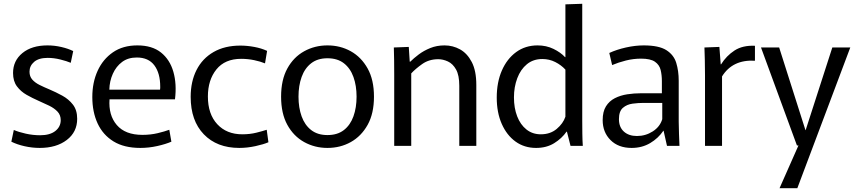

<svg xmlns="http://www.w3.org/2000/svg" viewBox="-20 -771 4525 1015"><path d="M190 11Q150 11 110 2Q70 -7 40 -22L53 -84Q78 -73 116 -64.5Q154 -56 192 -56Q244 -56 272.5 -78.5Q301 -101 301 -136Q301 -163 284 -181Q267 -199 240.5 -212Q214 -225 184 -238Q152 -252 121 -269.5Q90 -287 69.5 -314.5Q49 -342 49 -385Q49 -450 98.5 -490.5Q148 -531 231 -531Q268 -531 304.5 -522.5Q341 -514 367 -501L354 -439Q333 -448 299 -456.5Q265 -465 232 -465Q185 -465 160.5 -444Q136 -423 136 -392Q136 -367 150.5 -350.5Q165 -334 189 -322Q213 -310 242 -298Q275 -284 309 -265.5Q343 -247 365.5 -218Q388 -189 388 -143Q388 -73 333 -31Q278 11 190 11Z M722 11Q636 11 580 -23.5Q524 -58 496 -118.5Q468 -179 468 -258Q468 -335 496 -396.5Q524 -458 577 -494.5Q630 -531 706 -531Q784 -531 831 -493.5Q878 -456 896.5 -391.5Q915 -327 905 -246H559Q553 -162 597.5 -110Q642 -58 733 -58Q776 -58 813.5 -67Q851 -76 875 -85L886 -22Q856 -9 811.5 1Q767 11 722 11ZM703 -467Q657 -467 625.5 -443.5Q594 -420 576.5 -381Q559 -342 558 -297H826Q827 -302 827 -306Q827 -310 827 -313Q827 -384 796 -425.5Q765 -467 703 -467Z M1245 11Q1127 11 1057.5 -61Q988 -133 988 -259Q988 -340 1019 -401Q1050 -462 1109 -496Q1168 -530 1251 -530Q1286 -530 1324 -523Q1362 -516 1392 -502L1381 -436Q1357 -446 1323.5 -453Q1290 -460 1255 -460Q1169 -460 1124 -404Q1079 -348 1079 -261Q1079 -168 1128.5 -114.5Q1178 -61 1261 -61Q1301 -61 1335 -69.5Q1369 -78 1390 -85L1399 -19Q1374 -8 1330.5 1.5Q1287 11 1245 11Z M1711 11Q1644 11 1588 -20Q1532 -51 1499 -111Q1466 -171 1466 -260Q1466 -349 1499 -409Q1532 -469 1588 -500Q1644 -531 1711 -531Q1779 -531 1834.5 -500Q1890 -469 1923.5 -409Q1957 -349 1957 -260Q1957 -171 1923.5 -111Q1890 -51 1834.5 -20Q1779 11 1711 11ZM1711 -57Q1764 -57 1798 -83.5Q1832 -110 1848.5 -156Q1865 -202 1865 -260Q1865 -318 1848.5 -364Q1832 -410 1798 -436.5Q1764 -463 1711 -463Q1659 -463 1625 -436.5Q1591 -410 1574.5 -364Q1558 -318 1558 -260Q1558 -202 1574.5 -156Q1591 -110 1625 -83.5Q1659 -57 1711 -57Z M2064 -376Q2064 -418 2063.5 -453Q2063 -488 2062 -520L2141 -523L2146 -445H2149Q2167 -463 2193.5 -483Q2220 -503 2254.5 -517Q2289 -531 2330 -531Q2374 -531 2412 -510Q2450 -489 2474 -443Q2498 -397 2498 -322V0H2408V-318Q2408 -373 2391 -403.5Q2374 -434 2348 -446Q2322 -458 2297 -458Q2248 -458 2212 -432.5Q2176 -407 2154 -383V0H2064Z M2814 11Q2752 11 2705.5 -22.5Q2659 -56 2632.5 -116Q2606 -176 2606 -255Q2606 -336 2633 -398Q2660 -460 2708.5 -495.5Q2757 -531 2822 -531Q2868 -531 2906 -512.5Q2944 -494 2967 -469H2969V-748L3058 -751V-132Q3058 -103 3058.5 -65Q3059 -27 3061 0H2996L2977 -75H2975Q2950 -39 2909.5 -14Q2869 11 2814 11ZM2839 -61Q2889 -61 2923 -89.5Q2957 -118 2969 -154V-403Q2947 -427 2915.5 -443Q2884 -459 2847 -459Q2799 -459 2765.5 -431.5Q2732 -404 2714.5 -357.5Q2697 -311 2697 -256Q2697 -200 2714 -156Q2731 -112 2763 -86.5Q2795 -61 2839 -61Z M3319 11Q3249 11 3207.5 -30.5Q3166 -72 3166 -136Q3166 -181 3183.5 -209Q3201 -237 3230.5 -252Q3260 -267 3296 -272.5Q3332 -278 3369 -278H3479V-342Q3479 -374 3472.5 -401Q3466 -428 3442.5 -444.5Q3419 -461 3369 -461Q3328 -461 3288.5 -451Q3249 -441 3216 -427L3201 -491Q3240 -509 3289 -520Q3338 -531 3383 -531Q3463 -531 3502.5 -506Q3542 -481 3555 -438.5Q3568 -396 3568 -344V-128Q3568 -98 3569.5 -63Q3571 -28 3572 0H3506L3488 -80H3487Q3460 -40 3417 -14.5Q3374 11 3319 11ZM3347 -52Q3393 -52 3431 -76.5Q3469 -101 3481 -141V-227H3381Q3354 -227 3324 -223Q3294 -219 3273 -201Q3252 -183 3252 -141Q3252 -99 3278 -75.5Q3304 -52 3347 -52Z M3707 0V-373Q3707 -419 3706 -453.5Q3705 -488 3704 -520L3783 -523L3790 -431H3792Q3820 -476 3863 -504Q3906 -532 3971 -529V-450Q3853 -457 3797 -367V0Z M4003 -520H4099L4238 -83H4239L4380 -520H4475L4195 224H4101L4201 -2H4193Z"/></svg>

Font: Murecho
Style: Regular
Weight: 400
Designer: Neil Summerour
Foundry: Positype
Version: Version 1.010; ttfautohint (v1.8.3)